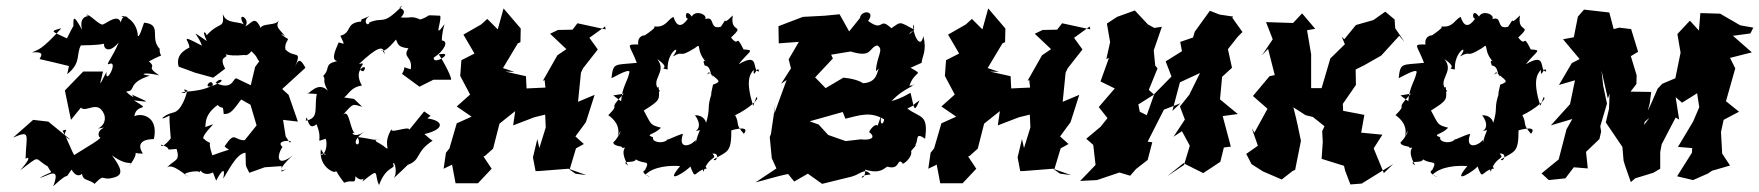

<svg xmlns="http://www.w3.org/2000/svg" viewBox="-20 -597 6047 660"><path d="M346 -160C359 -167 308 -155 321 -126C341 -126 277 -91 235 -64C226 -78 212 -118 195 -148C229 -159 178 -134 222 -117L146 -179L94 -185L25 -124C89 -152 69 -131 68 -50C66 -53 100 -69 50 -12C123 -67 95 -53 144 -25C159 6 168 -15 117 14C139 12 192 -32 163 43C234 -22 192 35 226 -14C252 32 281 -17 262 -21C257 31 281 14 305 35C344 -5 325 27 372 13C407 4 396 -21 365 -63C428 -16 441 -54 421 -22C473 -90 420 -68 471 -69C436 -124 514 -118 509 -119C527 -202 460 -209 442 -197C447 -245 507 -212 440 -252C502 -245 492 -244 433 -272C455 -248 403 -286 417 -283C449 -285 415 -311 495 -337C452 -342 479 -350 527 -338C477 -372 522 -360 492 -386C556 -421 527 -391 529 -429C493 -466 539 -513 476 -519C474 -521 461 -468 454 -473C451 -525 410 -544 397 -542C443 -511 407 -569 395 -520C384 -555 336 -507 330 -513C315 -516 282 -554 277 -545C307 -536 247 -557 262 -495C230 -552 230 -543 234 -477C246 -541 231 -506 210 -465C155 -491 151 -489 191 -500C122 -423 109 -426 90 -417C134 -420 122 -406 116 -394C151 -386 185 -378 217 -370L211 -342C260 -381 241 -410 258 -441C319 -442 328 -444 352 -450C324 -465 337 -391 388 -451C368 -401 340 -371 355 -377C390 -392 341 -299 346 -350C313 -283 327 -316 334 -351H266L203 -286L224 -185L258 -227C277 -208 316 -256 338 -204C338 -204 351 -173 317 -155Z M962 -128 953 -185 1004 -179 972 -271 950 -291 1030 -364C1014 -393 1006 -398 994 -366C1019 -429 994 -394 961 -427C958 -448 970 -458 970 -463C957 -470 931 -490 960 -473C936 -502 927 -502 939 -528C930 -507 884 -519 876 -501C855 -546 846 -517 823 -506C844 -534 789 -561 818 -513C798 -525 757 -514 746 -549C751 -494 736 -527 689 -474C696 -478 667 -507 691 -456C625 -500 661 -481 674 -440C593 -483 630 -458 631 -435C638 -433 580 -420 594 -368L651 -347L713 -330L754 -361C726 -412 775 -393 752 -414C744 -418 752 -401 820 -408C843 -400 867 -463 835 -429C880 -391 850 -398 890 -372C889 -410 881 -401 857 -367L842 -304L794 -327C780 -333 784 -283 721 -312C735 -330 751 -322 735 -313C660 -273 709 -339 712 -304C682 -288 658 -285 602 -280C638 -269 595 -299 624 -286C620 -269 604 -215 575 -210C543 -203 516 -174 567 -202C558 -218 565 -148 567 -122C573 -128 535 -80 533 -100C582 -84 534 -80 587 -85C601 -41 579 -50 552 -19C571 -43 629 17 626 8C588 -1 666 -15 667 -4C667 -26 674 20 721 -9C700 -30 707 -18 723 24C747 -22 755 -16 747 17C760 1 791 -70 824 -72C826 -12 822 -36 837 -3L890 -22L948 -26V-7L966 -17C927 2 956 -37 987 -63C931 -20 930 -60 951 -92C922 -117 997 -116 976 -107ZM682 -159C694 -157 671 -195 728 -236C746 -217 746 -242 749 -205C772 -204 781 -217 809 -255L841 -237L862 -166L821 -115C784 -114 789 -149 752 -94C768 -75 787 -92 710 -63C688 -127 719 -92 683 -117C693 -123 652 -105 713 -170Z M1197 -257 1163 -262C1181 -276 1188 -298 1224 -303C1188 -366 1254 -381 1229 -352C1198 -356 1250 -387 1214 -377C1275 -434 1300 -445 1302 -410C1287 -450 1280 -386 1341 -461C1349 -447 1345 -435 1384 -431C1362 -397 1399 -405 1392 -359C1355 -368 1380 -372 1362 -343L1422 -299L1470 -323H1527C1543 -315 1501 -393 1488 -410C1549 -422 1467 -369 1471 -399C1505 -420 1527 -458 1496 -458C1509 -434 1488 -443 1508 -514C1467 -457 1500 -526 1493 -543C1431 -546 1469 -545 1425 -530C1391 -544 1397 -534 1358 -537C1391 -573 1333 -565 1363 -577C1293 -506 1301 -541 1250 -520C1246 -502 1222 -526 1252 -543C1207 -521 1228 -538 1221 -523C1166 -518 1191 -485 1150 -474C1168 -436 1163 -448 1144 -451C1128 -415 1120 -391 1139 -387C1091 -376 1118 -363 1091 -336C1102 -320 1085 -325 1107 -285C1072 -321 1042 -270 1035 -276L1069 -274C1059 -226 1079 -191 1031 -182C1038 -221 1033 -139 1068 -170C1094 -107 1057 -108 1100 -120C1106 -100 1101 -66 1082 -63C1100 -85 1108 -41 1083 -84C1074 -21 1136 3 1134 -9C1146 0 1127 -16 1163 31C1196 18 1200 40 1202 9C1230 37 1236 -1 1226 27C1290 -25 1264 1 1283 39C1309 -31 1342 -13 1331 -34C1335 -47 1348 -6 1334 15C1374 -21 1426 -75 1381 -30C1430 -48 1405 -73 1468 -114C1468 -114 1473 -106 1439 -136C1510 -153 1506 -182 1449 -190L1460 -199L1438 -214L1387 -151C1387 -167 1309 -131 1329 -158C1293 -104 1323 -80 1307 -88C1283 -111 1251 -112 1288 -120C1266 -112 1266 -119 1209 -126C1231 -82 1168 -100 1233 -145C1191 -115 1183 -152 1202 -137C1181 -150 1182 -230 1157 -200C1198 -247 1192 -238 1225 -230Z M1958 0 1938 -14 1960 -87 1987 -102 1958 -128 1994 -177 2024 -271 1967 -247 1977 -347 1984 -362 2035 -427 2006 -467 2060 -506 2062 -496 1965 -517 1948 -495 1898 -494 1871 -481 1927 -428 1896 -407 1846 -319 1852 -322 1855 -296 1790 -293 1788 -335 1717 -351 1748 -350 1709 -363 1760 -448 1769 -452 1770 -499 1711 -568 1691 -496 1655 -532 1634 -513 1573 -478 1611 -413 1566 -390 1562 -336 1596 -272 1550 -231 1601 -196 1550 -173 1525 -87 1513 -72 1505 -17 1534 -31 1546 33H1623L1670 -17L1642 -59L1647 -61L1675 -86L1697 -172C1715 -187 1734 -201 1751 -215L1744 -166L1817 -194L1854 -203L1856 -159L1834 -88L1827 -119L1812 -56L1821 -9H1832L1934 -17L1996 5Z M2088 -269 2124 -275C2062 -210 2118 -248 2071 -201C2086 -191 2115 -166 2103 -126C2120 -169 2115 -133 2088 -107C2091 -91 2129 -96 2117 -88C2148 -92 2101 -93 2139 -28C2109 -49 2160 -33 2166 -49C2195 -30 2217 -50 2197 -12C2173 -3 2241 25 2199 3C2227 -25 2284 -29 2318 -26C2257 46 2346 -13 2353 -25C2373 28 2364 -10 2410 -18C2396 -34 2388 -53 2398 -6C2417 -63 2449 -48 2429 -69C2458 -72 2441 -36 2433 -49C2481 -78 2494 -71 2494 -149C2494 -149 2562 -169 2537 -137C2505 -173 2524 -169 2507 -201C2548 -220 2596 -259 2580 -263L2569 -233C2543 -316 2556 -341 2571 -357C2568 -318 2586 -380 2589 -351C2562 -353 2595 -421 2519 -376C2554 -421 2578 -425 2536 -427C2506 -488 2523 -430 2493 -468C2545 -517 2488 -479 2499 -544C2452 -497 2491 -556 2458 -505C2410 -492 2448 -558 2387 -523C2436 -534 2374 -571 2358 -540C2335 -572 2333 -531 2345 -533C2323 -502 2306 -504 2295 -539C2276 -531 2269 -502 2231 -506C2220 -500 2252 -513 2190 -471C2219 -476 2168 -485 2174 -444C2127 -445 2146 -443 2169 -381C2093 -373 2088 -383 2082 -329C2077 -323 2141 -364 2144 -350C2137 -315 2119 -300 2115 -249ZM2423 -269 2428 -280C2407 -222 2425 -231 2406 -171C2409 -159 2412 -201 2369 -201C2409 -145 2344 -141 2386 -150C2361 -91 2376 -87 2371 -116C2356 -95 2308 -81 2328 -137C2312 -135 2244 -101 2279 -120C2259 -99 2219 -109 2225 -125C2195 -136 2229 -133 2252 -158C2213 -168 2219 -170 2193 -217C2252 -254 2247 -254 2244 -298L2229 -291C2244 -283 2229 -274 2249 -284C2209 -322 2277 -348 2239 -394C2294 -356 2236 -366 2275 -358C2272 -422 2328 -449 2293 -403C2336 -427 2306 -393 2369 -432C2395 -454 2368 -422 2411 -380C2420 -371 2389 -408 2402 -372C2425 -368 2418 -348 2430 -333C2425 -366 2392 -320 2417 -349C2448 -320 2465 -318 2431 -306Z M3148 -381C3150 -405 3167 -423 3154 -473C3144 -420 3114 -488 3120 -513C3134 -486 3079 -466 3123 -495C3069 -524 3078 -523 3044 -500C2999 -542 3021 -484 2964 -525C2992 -561 2940 -564 2936 -535L2899 -489L2866 -548L2815 -543L2740 -539L2656 -507L2657 -448L2726 -453L2691 -393L2699 -362L2665 -309L2684 -322L2642 -207L2645 -238L2630 -136L2626 -126L2633 -53L2649 -18L2577 30C2613 21 2650 9 2689 1L2710 27L2757 0L2806 35L2908 10C2940 1 2952 -22 2973 3C2916 6 2956 33 2954 -14C3008 3 3021 -21 3030 -24C3076 -11 3062 -56 3082 -37C3078 -25 3118 -55 3112 -77C3115 -86 3152 -111 3102 -97C3155 -84 3111 -155 3160 -120C3172 -206 3144 -190 3099 -224C3137 -242 3102 -226 3141 -252C3121 -207 3124 -221 3110 -278C3048 -242 3025 -250 3019 -240C3054 -240 3033 -258 3117 -302C3095 -304 3150 -309 3106 -302C3125 -358 3159 -336 3110 -364ZM2997 -165C2986 -176 2962 -139 2969 -142C2993 -123 2971 -114 2939 -118L2887 -112L2827 -133L2794 -169L2763 -180L2877 -212L2886 -189C2939 -202 2972 -214 3019 -187C3020 -173 3001 -157 3010 -203ZM3002 -362C2993 -353 2999 -307 2933 -311C2965 -284 2966 -322 2879 -330L2818 -294L2782 -331L2843 -396L2837 -409L2904 -420C2979 -397 2965 -432 2995 -441C3021 -428 2993 -404 2991 -352Z M3624 0 3604 -14 3626 -87 3653 -102 3624 -128 3660 -177 3690 -271 3633 -247 3643 -347 3650 -362 3701 -427 3672 -467 3726 -506 3728 -496 3631 -517 3614 -495 3564 -494 3537 -481 3593 -428 3562 -407 3512 -319 3518 -322 3521 -296 3456 -293 3454 -335 3383 -351 3414 -350 3375 -363 3426 -448 3435 -452 3436 -499 3377 -568 3357 -496 3321 -532 3300 -513 3239 -478 3277 -413 3232 -390 3228 -336 3262 -272 3216 -231 3267 -196 3216 -173 3191 -87 3179 -72 3171 -17 3200 -31 3212 33H3289L3336 -17L3308 -59L3313 -61L3341 -86L3363 -172C3381 -187 3400 -201 3417 -215L3410 -166L3483 -194L3520 -203L3522 -159L3500 -88L3493 -119L3478 -56L3487 -9H3498L3600 -17L3662 5Z M4087 -488 4081 -468 4037 -453 4043 -421 3987 -386 4007 -334 3948 -274 3922 -201 3898 -213 3893 -238 3947 -272 3929 -288 3959 -362 3951 -372 3946 -424 3974 -505 3948 -501 3926 -513 3881 -561 3820 -539 3785 -516 3796 -452 3783 -394 3792 -398 3763 -317 3812 -293 3757 -229 3787 -191 3763 -161 3714 -120 3738 -99 3746 -30 3693 25 3751 22 3828 -4 3865 7 3885 -16 3925 -47 3941 -108 3925 -110 3981 -220 4038 -242 4010 -216 4036 -314 4105 -346 4068 -271 4036 -231 4053 -186 4014 -127 4043 -146 4070 -96 4050 -30 3992 9 4048 -36 4116 -2C4136 -15 4156 -28 4175 -41L4187 -90L4211 -93L4183 -198L4235 -205L4173 -256V-247L4181 -333L4215 -364L4201 -428L4235 -471L4251 -487L4216 -536L4219 -540L4172 -547L4139 -560Z M4493 -195 4533 -163 4525 -146 4527 -109 4523 -51 4600 -27 4604 -10 4622 37 4661 34 4769 -33 4737 -2 4702 -87 4732 -134 4659 -141 4670 -202 4650 -206 4597 -216 4596 -240 4641 -305 4640 -358 4670 -373 4728 -406 4790 -474 4808 -453 4776 -500 4774 -530 4742 -557 4701 -528 4641 -511 4601 -462 4592 -471 4603 -445 4553 -396 4523 -294H4487V-410L4489 -399L4473 -493L4501 -498L4456 -551L4425 -518L4332 -521L4355 -462L4318 -407L4339 -429L4362 -339L4344 -335L4287 -267C4303 -252 4321 -238 4337 -223L4292 -141L4283 -156L4304 -96L4264 -68L4282 -33L4321 -8L4386 20L4423 -9L4432 -13L4452 -113C4444 -152 4436 -190 4426 -228L4468 -201Z M4794 -269 4830 -275C4768 -210 4824 -248 4777 -201C4792 -191 4821 -166 4809 -126C4826 -169 4821 -133 4794 -107C4797 -91 4835 -96 4823 -88C4854 -92 4807 -93 4845 -28C4815 -49 4866 -33 4872 -49C4901 -30 4923 -50 4903 -12C4879 -3 4947 25 4905 3C4933 -25 4990 -29 5024 -26C4963 46 5052 -13 5059 -25C5079 28 5070 -10 5116 -18C5102 -34 5094 -53 5104 -6C5123 -63 5155 -48 5135 -69C5164 -72 5147 -36 5139 -49C5187 -78 5200 -71 5200 -149C5200 -149 5268 -169 5243 -137C5211 -173 5230 -169 5213 -201C5254 -220 5302 -259 5286 -263L5275 -233C5249 -316 5262 -341 5277 -357C5274 -318 5292 -380 5295 -351C5268 -353 5301 -421 5225 -376C5260 -421 5284 -425 5242 -427C5212 -488 5229 -430 5199 -468C5251 -517 5194 -479 5205 -544C5158 -497 5197 -556 5164 -505C5116 -492 5154 -558 5093 -523C5142 -534 5080 -571 5064 -540C5041 -572 5039 -531 5051 -533C5029 -502 5012 -504 5001 -539C4982 -531 4975 -502 4937 -506C4926 -500 4958 -513 4896 -471C4925 -476 4874 -485 4880 -444C4833 -445 4852 -443 4875 -381C4799 -373 4794 -383 4788 -329C4783 -323 4847 -364 4850 -350C4843 -315 4825 -300 4821 -249ZM5129 -269 5134 -280C5113 -222 5131 -231 5112 -171C5115 -159 5118 -201 5075 -201C5115 -145 5050 -141 5092 -150C5067 -91 5082 -87 5077 -116C5062 -95 5014 -81 5034 -137C5018 -135 4950 -101 4985 -120C4965 -99 4925 -109 4931 -125C4901 -136 4935 -133 4958 -158C4919 -168 4925 -170 4899 -217C4958 -254 4953 -254 4950 -298L4935 -291C4950 -283 4935 -274 4955 -284C4915 -322 4983 -348 4945 -394C5000 -356 4942 -366 4981 -358C4978 -422 5034 -449 4999 -403C5042 -427 5012 -393 5075 -432C5101 -454 5074 -422 5117 -380C5126 -371 5095 -408 5108 -372C5131 -368 5124 -348 5136 -333C5131 -366 5098 -320 5123 -349C5154 -320 5171 -318 5137 -306Z M5631 -167 5651 -242 5656 -281 5585 -282 5605 -308 5606 -338 5586 -404 5611 -419 5587 -497 5546 -502 5527 -497 5512 -554 5425 -564 5404 -540 5390 -469 5353 -462 5410 -394 5383 -380 5339 -305 5394 -321 5377 -239 5311 -166 5385 -188 5365 -153 5338 -49 5279 -1 5304 22 5361 16 5390 -22 5438 -18 5432 -75 5478 -119 5484 -145 5481 -163 5504 -241 5491 -302 5485 -355 5507 -258 5513 -275 5511 -223 5500 -176 5557 -92 5561 -45 5566 -28 5586 29 5601 16 5663 -3 5687 -17V-74L5692 -101L5740 -193L5752 -186L5740 -263L5762 -244L5842 -294L5808 -315L5824 -210V-235L5800 -179L5748 -92L5797 -88L5796 -72L5745 9L5800 22L5852 -1L5865 -10L5927 -28L5900 -69L5895 -159L5893 -130L5905 -185L5958 -213L5913 -249L5945 -362L5927 -398L6002 -417L5937 -474L5997 -482L6007 -502L5962 -510L5893 -550L5825 -552L5820 -492L5789 -526L5746 -480L5757 -416L5739 -328L5694 -309L5678 -292L5655 -239L5621 -168L5650 -192Z"/></svg>

Font: Asimov Aggro
Style: CondIt
Weight: 500
Designer: Google
Version: Version 2.000980; 2014